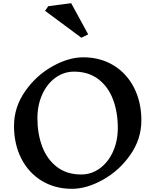

<svg xmlns="http://www.w3.org/2000/svg" viewBox="-20 -1166 975 1206"><path d="M868 -410Q868 -293 799 -194Q730 -95 627.5 -37.5Q525 20 432 20Q325 20 242 -30.5Q159 -81 113.5 -171Q68 -261 68 -375Q68 -492 137 -591.5Q206 -691 308 -748.5Q410 -806 503 -806Q611 -806 694 -755Q777 -704 822.5 -614Q868 -524 868 -410ZM215 -423Q215 -326 245 -246Q275 -166 337 -118Q399 -70 490 -70Q554 -70 606.5 -108Q659 -146 689.5 -213Q720 -280 720 -363Q720 -461 690 -541Q660 -621 598 -668.5Q536 -716 445 -716Q381 -716 328.5 -678Q276 -640 245.5 -573Q215 -506 215 -423ZM491 -929 263 -1098 283 -1127 427 -1146 534 -950Z"/></svg>

Font: Inknut Antiqua Medium
Style: Regular
Weight: 500
Designer: Claus Eggers Sørensen
Foundry: Claus Eggers Sørensen
Version: Version 1.003; ttfautohint (v1.8.2) -l 8 -r 50 -G 200 -x 14 